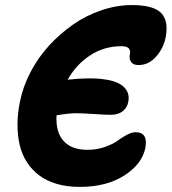

<svg xmlns="http://www.w3.org/2000/svg" viewBox="-20 -731 680 761"><path d="M295.9 9.8Q245.6 9.8 204.8 -2.2Q164.1 -14.2 135.3 -35.9Q106.4 -57.6 86.7 -88.1Q66.9 -118.7 58.1 -156.5Q49.3 -194.3 49.3 -237.5Q49.3 -280.8 59.1 -328.1Q70.8 -387.2 100.6 -444.6Q130.4 -502 173.8 -549.6Q217.3 -597.2 269.3 -633.5Q321.3 -669.9 382.1 -690.4Q442.9 -710.9 502.9 -710.9Q588.4 -710.9 618.9 -679.2Q649.4 -647.5 636.2 -581.1Q627 -538.1 597.9 -505.6Q568.8 -473.1 528.8 -473.1Q507.8 -473.1 499.3 -485.8Q490.7 -498.5 495.1 -518.1Q500 -547.9 461.9 -547.9Q392.6 -547.9 337.2 -511.5Q281.7 -475.1 248 -415Q337.9 -425.3 397 -416Q448.7 -408.7 472.4 -384.8Q496.1 -360.8 487.8 -324.2Q482.9 -302.7 465.3 -289.3Q447.8 -275.9 418 -275.9Q398.4 -275.9 351.8 -279.1Q305.2 -282.2 279.8 -282.2Q252.9 -282.2 204.1 -273.9Q200.2 -208 231.7 -172.6Q263.2 -137.2 327.1 -137.2Q363.3 -137.2 394.8 -148.2Q426.3 -159.2 444.1 -172.1Q461.9 -185.1 481.9 -196Q502 -207 517.1 -207Q567.4 -207 556.2 -145Q543.5 -81.1 472.9 -35.6Q402.3 9.8 295.9 9.8Z"/></svg>

Font: Shantell Sans Normal
Style: Bold Italic
Weight: 700
Italic angle: -11.31°
Designer: Stephen Nixon, Anya Danilova, Shantell Martin
Foundry: Arrow Type
Version: Version 1.006;[559af2be0]